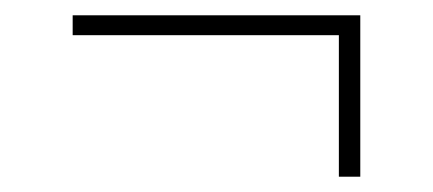

<svg xmlns="http://www.w3.org/2000/svg" viewBox="-20 -415 566 251"><path d="M75 -369V-395H451V-369ZM423 -388H451V-184H423Z"/></svg>

Font: Outfit Thin
Style: Regular
Weight: 100
Designer: Rodrigo Fuenzalida
Foundry: fragTYPE
Version: Version 1.100;gftools[0.9.27]